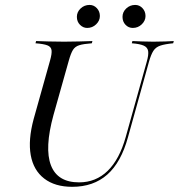

<svg xmlns="http://www.w3.org/2000/svg" viewBox="-20 -735 714 767"><path d="M268.5 11.3Q199.2 11.3 156.5 -21.8Q113.7 -54.8 102.8 -115.3Q91.9 -175.8 114.5 -259.7L179.8 -492.7Q187.9 -521 185.9 -534.7Q183.9 -548.4 169 -554Q154 -559.7 121.8 -562.1L124.2 -571Q145.2 -570.2 173.4 -569.4Q201.6 -568.5 236.3 -568.5Q267.7 -568.5 296.4 -569.4Q325 -570.2 349.2 -571L346.8 -562.1Q313.7 -559.7 296.8 -554.4Q279.8 -549.2 271.4 -535.5Q262.9 -521.8 254.8 -492.7L193.5 -275Q157.3 -142.7 183.5 -74.6Q209.7 -6.5 296 -6.5Q362.9 -6.5 410.1 -52.4Q457.3 -98.4 482.3 -187.9L566.1 -487.9Q574.2 -516.1 571.8 -531Q569.4 -546 554 -552.8Q538.7 -559.7 506.5 -562.1L508.9 -571Q526.6 -570.2 547.6 -569.4Q568.5 -568.5 592.7 -568.5Q620.2 -568.5 640.3 -569.4Q660.5 -570.2 674.2 -571L671.8 -562.1Q638.7 -558.9 620.6 -552.8Q602.4 -546.8 592.7 -531.9Q583.1 -516.9 575 -487.9L491.1 -186.3Q463.7 -86.3 408.5 -37.5Q353.2 11.3 268.5 11.3ZM328.2 -623.4Q312.1 -623.4 299.6 -635.9Q287.1 -648.4 287.1 -667.7Q287.1 -687.1 302 -701.2Q316.9 -715.3 337.9 -715.3Q354.8 -715.3 366.9 -702.4Q379 -689.5 379 -671Q379 -652.4 364.1 -637.9Q349.2 -623.4 328.2 -623.4ZM510.5 -623.4Q493.5 -623.4 481.5 -635.9Q469.4 -648.4 469.4 -667.7Q469.4 -687.1 484.3 -701.2Q499.2 -715.3 520.2 -715.3Q537.1 -715.3 549.2 -702.4Q561.3 -689.5 561.3 -671Q561.3 -652.4 546.4 -637.9Q531.5 -623.4 510.5 -623.4Z"/></svg>

Font: Playfair 144pt Light
Style: Italic
Weight: 300
Italic angle: -15.6°
Designer: Claus Eggers Sørensen
Foundry: Claus Eggers Sørensen
Version: Version 2.001;gftools[0.9.30]